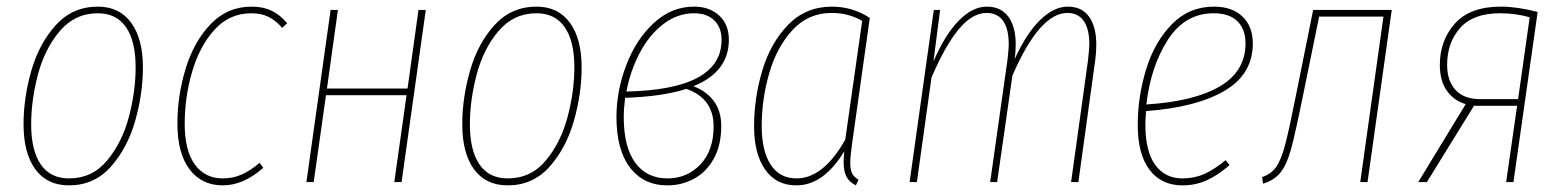

<svg xmlns="http://www.w3.org/2000/svg" viewBox="-20 -549 4716 579"><path d="M51 -174Q51 -254 74.5 -336Q98 -418 148.5 -473.5Q199 -529 275 -529Q340 -529 375.5 -480.5Q411 -432 411 -346Q411 -266 387.5 -184Q364 -102 314 -46Q264 10 188 10Q122 10 86.5 -38.5Q51 -87 51 -174ZM389 -346Q389 -425 360 -467Q331 -509 275 -509Q206 -509 160.5 -455.5Q115 -402 94.5 -324.5Q74 -247 74 -174Q74 -95 103 -53Q132 -11 188 -11Q258 -11 303 -65Q348 -119 368.5 -196Q389 -273 389 -346Z M846 -479 831 -465Q812 -487 790 -498Q768 -509 738 -509Q672 -509 627 -459.5Q582 -410 559.5 -333Q537 -256 537 -176Q537 -95 567.5 -53Q598 -11 652 -11Q683 -11 709.5 -23Q736 -35 763 -58L774 -43Q714 10 652 10Q588 10 551.5 -38.5Q515 -87 515 -176Q515 -261 540 -342.5Q565 -424 615.5 -476.5Q666 -529 739 -529Q773 -529 798.5 -517Q824 -505 846 -479Z M1169 0 1206 -262H963L926 0H904L977 -519H999L966 -282H1209L1242 -519H1264L1191 0Z M1374 -174Q1374 -254 1397.5 -336Q1421 -418 1471.5 -473.5Q1522 -529 1598 -529Q1663 -529 1698.5 -480.5Q1734 -432 1734 -346Q1734 -266 1710.5 -184Q1687 -102 1637 -46Q1587 10 1511 10Q1445 10 1409.5 -38.5Q1374 -87 1374 -174ZM1712 -346Q1712 -425 1683 -467Q1654 -509 1598 -509Q1529 -509 1483.5 -455.5Q1438 -402 1417.5 -324.5Q1397 -247 1397 -174Q1397 -95 1426 -53Q1455 -11 1511 -11Q1581 -11 1626 -65Q1671 -119 1691.5 -196Q1712 -273 1712 -346Z M2178 -429Q2178 -332 2071 -289Q2109 -275 2132 -245Q2155 -215 2155 -169Q2155 -111 2132.5 -70.5Q2110 -30 2073 -10Q2036 10 1993 10Q1921 10 1880 -43.5Q1839 -97 1839 -196Q1839 -275 1868.5 -352.5Q1898 -430 1951.5 -479.5Q2005 -529 2073 -529Q2120 -529 2149 -502Q2178 -475 2178 -429ZM1869 -273Q2156 -279 2156 -429Q2156 -466 2134 -487.5Q2112 -509 2073 -509Q2023 -509 1980.5 -476.5Q1938 -444 1909.5 -390Q1881 -336 1869 -273ZM1865 -254Q1861 -220 1861 -196Q1861 -106 1895.5 -58.5Q1930 -11 1993 -11Q2052 -11 2092 -53Q2132 -95 2132 -168Q2132 -252 2050 -281Q1979 -258 1865 -254Z M2603 -495 2549 -112Q2544 -74 2544 -57Q2544 -38 2549.5 -26.5Q2555 -15 2569 -7L2561 10Q2541 0 2532.5 -16.5Q2524 -33 2524 -61Q2524 -69 2526 -93Q2497 -44 2460.5 -17Q2424 10 2381 10Q2321 10 2287.5 -37.5Q2254 -85 2254 -168Q2254 -254 2279 -337Q2304 -420 2357 -474.5Q2410 -529 2489 -529Q2551 -529 2603 -495ZM2277 -169Q2277 -94 2304 -52.5Q2331 -11 2382 -11Q2463 -11 2529 -128L2580 -486Q2539 -510 2488 -510Q2417 -510 2369.5 -458Q2322 -406 2299.5 -327.5Q2277 -249 2277 -169Z M3286 -414Q3286 -393 3283 -369L3232 0H3210L3261 -367Q3265 -403 3265 -416Q3265 -462 3248 -486Q3231 -510 3199 -510Q3115 -510 3033 -321L2987 0H2966L3018 -367Q3022 -401 3022 -415Q3022 -462 3005 -486Q2988 -510 2955 -510Q2912 -510 2871 -460.5Q2830 -411 2789 -315L2745 0H2723L2796 -519H2815L2795 -364Q2830 -445 2871.5 -487Q2913 -529 2956 -529Q2998 -529 3020.5 -499Q3043 -469 3043 -415Q3043 -394 3040 -371Q3075 -448 3116.5 -488.5Q3158 -529 3200 -529Q3242 -529 3264 -499Q3286 -469 3286 -414Z M3436 -214Q3434 -186 3434 -173Q3434 -93 3463.5 -52Q3493 -11 3546 -11Q3582 -11 3612 -24.5Q3642 -38 3676 -66L3688 -51Q3652 -20 3618.5 -5Q3585 10 3546 10Q3482 10 3446.5 -37Q3411 -84 3411 -172Q3411 -258 3436.5 -340.5Q3462 -423 3514 -476Q3566 -529 3641 -529Q3696 -529 3727 -499Q3758 -469 3758 -418Q3758 -325 3672.5 -275Q3587 -225 3436 -214ZM3437 -234Q3581 -243 3658.5 -288.5Q3736 -334 3736 -418Q3736 -461 3711.5 -485Q3687 -509 3640 -509Q3553 -509 3501.5 -428.5Q3450 -348 3437 -234Z M4104 0H4082L4152 -499H3958L3909 -259Q3886 -146 3873.5 -100Q3861 -54 3842.5 -30Q3824 -6 3789 5L3786 -15Q3813 -24 3828 -45Q3843 -66 3855 -110.5Q3867 -155 3888 -261L3940 -519H4177Z M4617 -513 4544 0H4522L4555 -230H4425L4283 0H4257L4400 -235Q4365 -245 4343.5 -275Q4322 -305 4322 -353Q4322 -427 4367.5 -478Q4413 -529 4506 -529Q4555 -529 4617 -513ZM4344 -353Q4344 -305 4369.5 -277.5Q4395 -250 4444 -250H4558L4593 -497Q4550 -509 4504 -509Q4422 -509 4383 -464.5Q4344 -420 4344 -353Z"/></svg>

Font: Fira Sans Extra Condensed Thin
Style: Italic
Weight: 250
Width: 3
Italic angle: -8°
Designer: Carrois Corporate & Edenspiekermann AG
Foundry: Carrois Corporate GbR & Edenspiekermann AG
Version: Version 4.203